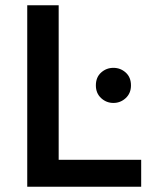

<svg xmlns="http://www.w3.org/2000/svg" viewBox="-20 -713 578 733"><path d="M84 0V-693H204V-103H519V0ZM413 -320Q386 -320 366 -338.5Q346 -357 346 -387Q346 -418 366 -436Q386 -454 413 -454Q440 -454 460 -436Q480 -418 480 -387Q480 -357 460 -338.5Q440 -320 413 -320Z"/></svg>

Font: Ubuntu Sans SemiBold
Style: Regular
Weight: 600
Designer: Dalton Maag Ltd
Foundry: Dalton Maag Ltd
Version: Version 1.006; ttfautohint (v1.8.4.7-5d5b)